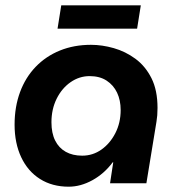

<svg xmlns="http://www.w3.org/2000/svg" viewBox="-20 -691 679 724"><path d="M239 13Q177 13 131 -16Q85 -45 60 -98Q35 -151 35 -221Q35 -288 55.5 -343.5Q76 -399 114.5 -439Q153 -479 206 -500.5Q259 -522 323 -522Q365 -522 409 -509.5Q453 -497 490.5 -469.5Q528 -442 551 -396.5Q574 -351 574 -284Q574 -269 573 -256.5Q572 -244 570 -232L532 0H395L407 -79H405Q373 -36 328.5 -11.5Q284 13 239 13ZM290 -104Q330 -104 362.5 -127Q395 -150 415 -189Q435 -228 435 -276Q435 -313 421.5 -341.5Q408 -370 382 -387Q356 -404 318 -404Q279 -404 246 -381Q213 -358 193.5 -318.5Q174 -279 174 -230Q174 -189 188 -161Q202 -133 228 -118.5Q254 -104 290 -104ZM197 -583 211 -671H511L497 -583Z"/></svg>

Font: MuseoModerno Thin SemiBold
Style: Italic
Weight: 600
Italic angle: -9°
Version: Version 1.003